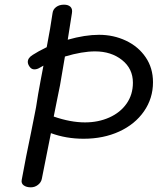

<svg xmlns="http://www.w3.org/2000/svg" viewBox="-20 -795 675 822"><path d="M635 -443Q635 -374 596.5 -318.5Q558 -263 490.5 -232Q423 -201 338 -201Q263 -201 198 -225L159 -29Q156 -14 142.5 -3.5Q129 7 112 7Q93 7 81.5 -1.5Q70 -10 73 -25Q91 -124 113 -228Q119 -260 127.5 -301Q136 -342 138 -359Q141 -381 154 -451L166 -514L150 -505Q139 -498 127 -498Q115 -498 107 -509Q99 -520 99 -530Q99 -547 120 -560Q143 -575 180 -593Q196 -676 205 -739Q207 -755 220.5 -765Q234 -775 254 -775Q272 -775 281.5 -766Q291 -757 288 -739L270 -625Q344 -646 404 -646Q466 -646 519 -621Q572 -596 603.5 -550Q635 -504 635 -443ZM549 -441Q549 -501 502.5 -538Q456 -575 387 -575Q332 -575 258 -553Q245 -476 237 -430L225 -371L210 -296Q282 -271 344 -271Q401 -271 448 -292Q495 -313 522 -351.5Q549 -390 549 -441Z"/></svg>

Font: Mali
Style: Italic
Weight: 400
Italic angle: -10°
Version: Version 1.000; ttfautohint (v1.6)